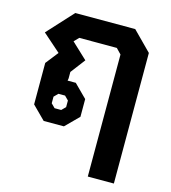

<svg xmlns="http://www.w3.org/2000/svg" viewBox="-113 -650 851 953"><g transform="rotate(15 312.5 -174.0)"><path d="M426 -417 400 -444H207L184 -420L265 -344L208 -269V-236L206 -224H248L314 -158V-67L247 0H143L76 -67V-280L127 -345L35 -426L156 -558H464L560 -461V210H426ZM213 -75 233 -95V-129L213 -149H179L159 -129V-95L179 -75Z"/></g></svg>

Font: Chakra Petch
Style: Bold
Weight: 700
Designer: Katatrad Aksorn Co.,Ltd.
Foundry: Cadson Demak Co.,Ltd.
Version: Version 1.000; ttfautohint (v1.6)